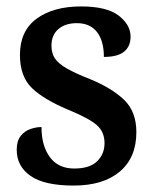

<svg xmlns="http://www.w3.org/2000/svg" viewBox="-20 -567 480 597"><path d="M209 10Q118 10 75 -20Q32 -50 32 -101Q32 -129 44.5 -144.5Q57 -160 75 -166Q93 -172 109 -172Q109 -114 135 -78.5Q161 -43 211 -43Q259 -43 282 -65.5Q305 -88 305 -122Q305 -157 281 -178Q257 -199 194 -225Q117 -257 79.5 -293Q42 -329 42 -396Q42 -471 94 -509Q146 -547 232 -547Q312 -547 349 -518.5Q386 -490 386 -453Q386 -423 366 -406.5Q346 -390 303 -390Q303 -440 281.5 -467.5Q260 -495 219 -495Q183 -495 161.5 -476.5Q140 -458 140 -425Q140 -401 151 -385Q162 -369 188 -354Q214 -339 260 -321Q328 -293 366 -256.5Q404 -220 404 -156Q404 -77 352.5 -33.5Q301 10 209 10Z"/></svg>

Font: Noto Serif Tamil SemiCondensed SemiBold
Style: Italic
Weight: 600
Width: 4
Italic angle: -12°
Designer: Indian Type Foundry, Tom Grace, and the Monotype Design Team
Foundry: Monotype Imaging Inc.
Version: Version 2.003; ttfautohint (v1.8.4.7-5d5b)